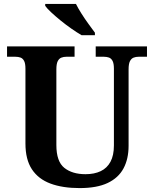

<svg xmlns="http://www.w3.org/2000/svg" viewBox="-20 -951 787 981"><path d="M387 10Q300 10 238 -13Q176 -36 143 -86Q110 -136 110 -218V-600Q110 -627 103 -640Q96 -653 84.5 -657Q73 -661 59 -661H16V-714H361V-661H319Q305 -661 293.5 -656.5Q282 -652 275 -638.5Q268 -625 268 -596V-210Q268 -126 308.5 -93.5Q349 -61 417 -61Q462 -61 494.5 -76.5Q527 -92 544.5 -124.5Q562 -157 562 -208V-600Q562 -627 555 -640Q548 -653 536.5 -657Q525 -661 511 -661H469V-714H731V-661H688Q674 -661 662.5 -656.5Q651 -652 644 -638.5Q637 -625 637 -596V-206Q637 -139 611 -90.5Q585 -42 530 -16Q475 10 387 10ZM397 -771Q373 -785 345 -804.5Q317 -824 290 -846Q263 -868 241.5 -888Q220 -908 211 -921V-931H368Q379 -909 396 -882Q413 -855 432 -829Q451 -803 465 -784V-771Z"/></svg>

Font: Noto Serif Gujarati
Style: Bold
Weight: 700
Version: Version 2.102